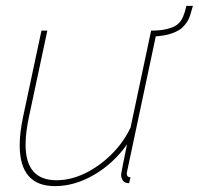

<svg xmlns="http://www.w3.org/2000/svg" viewBox="-20 -623 676 653"><path d="M167 10Q47 10 47 -129Q47 -151 50 -175.5Q53 -200 59 -228L121 -519H141L79 -228Q67 -173 67 -131Q67 -10 172 -10Q220 -10 268 -33Q316 -56 357.5 -96.5Q399 -137 424 -189L494 -519H514L418 -67Q416 -56 413.5 -46Q411 -36 411 -34Q411 -20 424 -20L419 0Q415 0 412 -0.5Q409 -1 407 -2Q400 -5 396 -12Q392 -19 392 -29Q392 -31 393 -36.5Q394 -42 398 -63Q402 -84 412 -132Q366 -67 300 -28.5Q234 10 167 10ZM497 -499 501 -519Q527 -519 550.5 -525Q574 -531 586 -542Q596 -551 602.5 -566Q609 -581 614 -603H636Q631 -585 627 -572Q623 -559 617 -549.5Q611 -540 600 -529Q590 -520 573.5 -513Q557 -506 537 -502.5Q517 -499 497 -499Z"/></svg>

Font: Raleway Thin
Style: Italic
Weight: 100
Italic angle: -12°
Designer: Matt McInerney, Pablo Impallari, Rodrigo Fuenzalida
Foundry: Matt McInerney, Pablo Impallari, Rodrigo Fuenzalida
Version: Version 4.026